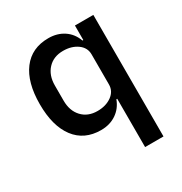

<svg xmlns="http://www.w3.org/2000/svg" viewBox="-171 -658 933 985"><g transform="rotate(-30 296.0 -166.0)"><path d="M405 -86H400Q383 -40 344.5 -14Q306 12 254 12Q155 12 101 -59.5Q47 -131 47 -260Q47 -389 101 -460.5Q155 -532 254 -532Q306 -532 344.5 -506.5Q383 -481 400 -434H405V-520H514V200H405ZM287 -82Q337 -82 371 -106.5Q405 -131 405 -171V-349Q405 -389 371 -413.5Q337 -438 287 -438Q230 -438 196 -401.5Q162 -365 162 -305V-215Q162 -155 196 -118.5Q230 -82 287 -82Z"/></g></svg>

Font: IBM Plex Sans Thai Medium
Style: Regular
Weight: 500
Designer: Mike Abbink, Paul van der Laan, Pieter van Rosmalen, Ben Mitchell, Mark Frömberg
Foundry: Bold Monday
Version: Version 1.1